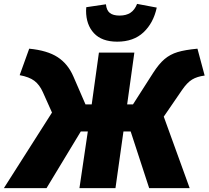

<svg xmlns="http://www.w3.org/2000/svg" viewBox="-73 -966 1071 986"><path d="M978 -578Q939 -573 913.5 -557.5Q888 -542 862 -504L768 -367L901 0H693L598 -291H561L520 0H335L378 -291H342L166 0H-53L194 -388L147 -493Q130 -531 103.5 -551Q77 -571 28 -580L77 -716Q170 -707 223 -672.5Q276 -638 304 -573L366 -430H398L435 -696H617L580 -430H610L713 -591Q743 -638 772 -662.5Q801 -687 839 -698.5Q877 -710 941 -716ZM369 -911 370 -929 471 -944Q474 -913 491 -899.5Q508 -886 541 -886Q575 -886 597 -900.5Q619 -915 631 -946L732 -927Q715 -848 664 -800Q613 -752 529 -752Q450 -752 409.5 -795.5Q369 -839 369 -911Z"/></svg>

Font: FiraGO Heavy
Style: Italic
Weight: 900
Italic angle: -8°
Designer: bBox Type GmbH
Foundry: bBox Type GmbH
Version: Version 1.001